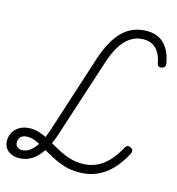

<svg xmlns="http://www.w3.org/2000/svg" viewBox="-171 -1263 1303 1417"><g transform="rotate(15 481.0 -554.5)"><path d="M103 21Q69 21 42.5 8.5Q16 -4 1 -27Q-14 -50 -14 -82Q-14 -120 4.5 -149.5Q23 -179 56 -196Q89 -213 132 -213Q169 -213 203 -201.5Q237 -190 269.5 -172.5Q302 -155 336 -135.5Q370 -116 405.5 -98.5Q441 -81 481 -70.5Q521 -60 566 -60Q623 -60 671.5 -81.5Q720 -103 761 -146Q802 -189 836 -252Q844 -267 854.5 -272.5Q865 -278 881 -268Q895 -262 898 -250Q901 -238 893 -223Q853 -147 803 -95.5Q753 -44 692 -18Q631 8 557 8Q498 8 447.5 -7.5Q397 -23 353 -46Q309 -69 270 -92.5Q231 -116 195.5 -132Q160 -148 127 -148Q95 -148 77 -132Q59 -116 59 -89Q59 -68 73 -55Q87 -42 111 -42Q157 -42 200 -90.5Q243 -139 277 -241L467 -830Q493 -909 524.5 -966Q556 -1023 594.5 -1059.5Q633 -1096 678.5 -1113Q724 -1130 778 -1130Q832 -1130 872 -1108Q912 -1086 938 -1042.5Q964 -999 975 -935Q977 -919 971.5 -910Q966 -901 950 -897Q935 -894 926 -899Q917 -904 914 -920Q904 -970 884.5 -1001.5Q865 -1033 836.5 -1048.5Q808 -1064 768 -1064Q730 -1064 696.5 -1049.5Q663 -1035 634 -1006Q605 -977 580.5 -931.5Q556 -886 535 -821L344 -233Q316 -145 279.5 -89Q243 -33 199 -6Q155 21 103 21Z"/></g></svg>

Font: Playwrite CU Light
Style: Regular
Weight: 300
Designer: Veronika Burian, José Scaglione
Foundry: TypeTogether
Version: Version 1.002